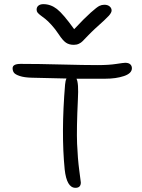

<svg xmlns="http://www.w3.org/2000/svg" viewBox="-20 -982 687 929"><path d="M484.9 -959Q501 -959 510.5 -950.9Q520 -942.9 520 -931.2Q520 -920.9 506.6 -905.8Q493.2 -890.6 440.9 -844.2Q422.9 -827.6 404.8 -808.8Q386.7 -790 379.6 -782.7Q372.6 -775.4 361.8 -770.3Q351.1 -765.1 336.9 -765.1Q314.5 -765.1 299.1 -775.6Q283.7 -786.1 264.2 -815.9Q247.1 -841.8 229.2 -861.3Q211.4 -880.9 199.2 -890.4Q187 -899.9 177 -907.2Q167 -914.6 162.1 -920.7Q157.2 -926.8 157.2 -935.1Q157.2 -947.8 166 -954.8Q174.8 -961.9 189.9 -961.9Q225.1 -961.9 255.4 -938.5Q285.6 -915 338.9 -840.8Q388.7 -894 418.9 -920.9Q449.2 -947.8 460.7 -953.4Q472.2 -959 484.9 -959ZM345.2 -73.2Q302.7 -73.2 293 -162.1Q275.4 -339.4 294.9 -573.2Q296.4 -591.8 301.8 -602.1Q201.7 -604 133.8 -606Q97.2 -606.9 75.4 -614.3Q53.7 -621.6 47.4 -630.4Q41 -639.2 41 -651.9Q41 -672.9 80.1 -672.9Q166.5 -672.9 277.6 -669.9Q388.7 -667 452.1 -667Q506.3 -667 542.2 -672.6Q578.1 -678.2 585.9 -678.2Q602.1 -678.2 610.1 -670.9Q618.2 -663.6 618.2 -651.9Q618.2 -627 579.8 -614Q541.5 -601.1 488.8 -601.1H350.1Q361.3 -580.6 356.9 -501Q350.1 -357.9 353 -286.1Q356 -214.4 363.5 -158Q371.1 -101.6 371.1 -99.1Q371.1 -73.2 345.2 -73.2Z"/></svg>

Font: Shantell Sans Irregular Bouncy
Style: Regular
Weight: 300
Designer: Stephen Nixon, Anya Danilova, Shantell Martin
Foundry: Arrow Type
Version: Version 1.006;[9816181b4]